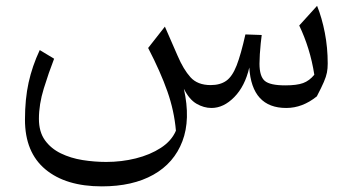

<svg xmlns="http://www.w3.org/2000/svg" viewBox="-20 -372 1234 672"><path d="M981.9 5.9Q861.3 5.9 852.5 -135.7Q837.4 -70.3 800 -32.2Q762.7 5.9 720.2 5.9Q693.4 5.9 667.7 -9Q642.1 -23.9 623.5 -61.5Q647.5 45.9 618.4 122.3Q589.4 198.7 516.8 239.5Q444.3 280.3 336.4 280.3Q210.4 280.3 138.9 220.7Q67.4 161.1 67.4 46.9Q67.4 -25.4 80.1 -83Q92.8 -140.6 119.1 -196.8L169.4 -166.5Q150.4 -117.7 133.3 -62.3Q116.2 -6.8 116.2 43.9Q116.2 89.4 137.2 118.7Q158.2 147.9 192.9 164.8Q227.5 181.6 269 188.2Q310.5 194.8 351.6 194.8Q405.3 194.8 455.3 182.4Q505.4 169.9 543 145.5Q580.6 121.1 595.7 85.4Q589.8 16.1 565.9 -52Q542 -120.1 498.5 -204.1L557.1 -278.8L601.6 -176.8Q622.1 -128.9 646.7 -101.6Q671.4 -74.2 717.3 -74.2Q750.5 -74.2 771.7 -89.1Q793 -104 808.1 -142.6Q823.2 -181.2 838.9 -251.5L896 -249.5Q894.5 -239.3 892.6 -220.5Q890.6 -201.7 889.4 -182.1Q888.2 -162.6 888.2 -149.4Q888.2 -105 906.5 -89.1Q924.8 -73.2 978.5 -73.2Q1019 -73.2 1041 -81.3Q1063 -89.4 1080.1 -110.4Q1072.8 -157.7 1059.3 -200.9Q1045.9 -244.1 1027.3 -282.7L1089.8 -351.6Q1106.9 -309.1 1116.9 -257.3Q1127 -205.6 1127 -149.4Q1127 -132.3 1124.3 -118.2Q1121.6 -104 1113.5 -85.2Q1105.5 -66.4 1088.9 -34.7Q1038.6 5.9 981.9 5.9Z"/></svg>

Font: Pinar Regular
Style: Regular
Weight: 400
Designer: Amin Abedi
Version: Version 3.000